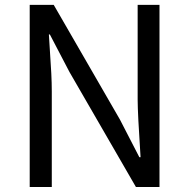

<svg xmlns="http://www.w3.org/2000/svg" viewBox="-20 -753 762 773"><path d="M99.6 0V-733.4H196.3L462.9 -271.5L541 -120.1H545.9Q534.2 -297.9 534.2 -351.6V-733.4H622.1V0H527.3L259.8 -462.9L180.7 -614.3H176.8Q177.7 -590.8 181.2 -543.5Q184.6 -496.1 186.5 -457.5Q188.5 -418.9 188.5 -384.8V0Z"/></svg>

Font: irohakakuC Regular
Style: Regular
Weight: 400
Designer: [Source Han Sans]
Ryoko NISHIZUKA Ë•øÂ°öÊ∂ºÂ≠ê (kana & ideographs); Paul D. Hunt (Latin, Greek & Cyrillic); Wenlong ZHAN
Version: Version 1.001.20160904